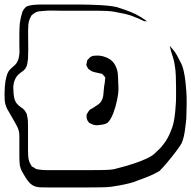

<svg xmlns="http://www.w3.org/2000/svg" viewBox="-44 -747 840 843"><path d="M774 -226Q772 -204 767.5 -172Q763 -140 753 -117Q744 -102 726.5 -79Q709 -56 690 -33.5Q671 -11 656 4Q634 17 609.5 27Q585 37 562 45Q547 52 525 57.5Q503 63 481 67Q459 71 444 73Q429 75 399.5 75.5Q370 76 340.5 76Q311 76 296 76H168Q152 76 133.5 75.5Q115 75 100 67Q90 61 82 51.5Q74 42 68 32Q60 19 53 6.5Q46 -6 43 -21Q42 -30 41.5 -40Q41 -50 41 -60V-132Q41 -141 41 -151Q41 -161 39 -170Q37 -180 32.5 -189Q28 -198 23 -207L-1 -249Q-6 -257 -11 -266Q-16 -275 -19 -285Q-23 -297 -23.5 -309.5Q-24 -322 -24 -335Q-24 -349 -23 -363.5Q-22 -378 -20 -391Q-18 -402 -15 -413Q-12 -424 -7 -433Q-1 -442 7.5 -449Q16 -456 23 -463Q37 -478 40 -502Q42 -513 41.5 -525Q41 -537 41 -548Q41 -571 41 -597Q41 -623 43 -645Q45 -655 46.5 -664.5Q48 -674 51 -683Q52 -687 53 -690.5Q54 -694 55 -697Q57 -701 61 -706.5Q65 -712 68 -715Q74 -720 82.5 -722Q91 -724 98 -725Q114 -727 130 -727Q146 -727 162 -727H314Q325 -727 348 -726.5Q371 -726 397 -724.5Q423 -723 446 -720Q469 -717 480 -712Q503 -705 528.5 -695Q554 -685 576 -671L594 -659Q595 -658 598 -656Q601 -654 601 -654Q601 -653 600 -653.5Q599 -654 599 -654H588Q585 -656 582 -657.5Q579 -659 576 -660Q565 -666 553 -670Q531 -680 507 -685.5Q483 -691 460 -695Q445 -698 423.5 -699Q402 -700 380 -700Q358 -700 343 -700H220Q202 -700 184 -700.5Q166 -701 148 -699Q140 -698 130.5 -697.5Q121 -697 113 -693Q109 -691 103 -686.5Q97 -682 94 -679Q91 -674 89 -669Q84 -659 82 -649Q80 -639 80 -628Q79 -613 79.5 -586Q80 -559 80 -532Q80 -505 79 -490Q78 -480 76 -468Q74 -456 68 -447Q62 -438 52.5 -432Q43 -426 35 -418Q28 -411 23 -400.5Q18 -390 16 -379Q13 -365 15 -350Q15 -337 17.5 -322Q20 -307 27 -296Q37 -283 51 -274Q65 -265 72 -249Q74 -247 74 -244Q74 -241 75 -239Q78 -227 78.5 -215Q79 -203 79 -190V-87Q79 -71 80.5 -55.5Q82 -40 90 -26Q91 -25 92.5 -22Q94 -19 95 -17Q97 -15 100 -14Q103 -13 105 -11Q107 -10 109.5 -8Q112 -6 115 -5Q121 -3 125 -3Q143 0 160 0H303Q318 0 348.5 0Q379 0 410 -0.5Q441 -1 456 -4Q467 -7 492 -13.5Q517 -20 545.5 -29.5Q574 -39 599 -50.5Q624 -62 635 -73Q646 -83 656 -93Q666 -103 674 -114Q685 -128 693 -143Q701 -158 707 -174Q717 -197 721.5 -227Q726 -257 727 -279Q729 -300 729 -321.5Q729 -343 729 -364Q729 -387 728 -413.5Q727 -440 723 -462Q721 -478 716 -493.5Q711 -509 706 -525Q705 -529 704.5 -532.5Q704 -536 703 -539Q700 -544 702 -545Q703 -546 705 -541Q707 -539 709.5 -536.5Q712 -534 714 -531Q725 -519 733 -504Q741 -489 748 -475Q757 -460 762.5 -435.5Q768 -411 770.5 -386.5Q773 -362 774 -347Q776 -325 775.5 -288Q775 -251 774 -226ZM407 -200Q397 -199 387 -197.5Q377 -196 368 -199Q365 -199 362.5 -200.5Q360 -202 358 -203Q356 -204 353 -205Q350 -206 348 -207Q346 -209 344 -212.5Q342 -216 340 -218Q336 -226 336 -234Q336 -236 336 -239.5Q336 -243 337 -246Q338 -248 340 -250.5Q342 -253 343 -255Q344 -257 345.5 -259.5Q347 -262 349 -263Q351 -266 354.5 -268Q358 -270 361 -271Q372 -279 383 -285.5Q394 -292 401 -303Q409 -317 410 -333.5Q411 -350 413 -366Q414 -374 415.5 -381.5Q417 -389 417 -396Q417 -398 418 -402Q419 -406 418 -407Q417 -409 416 -410Q415 -411 414 -412Q412 -414 409.5 -417.5Q407 -421 404 -422Q403 -424 399.5 -424Q396 -424 394 -425Q387 -427 378.5 -428.5Q370 -430 362 -433Q359 -434 356 -436Q353 -438 351 -439Q350 -441 347.5 -442Q345 -443 344 -444Q343 -445 342 -447.5Q341 -450 340 -451Q339 -453 337 -456.5Q335 -460 335 -463Q335 -466 337 -472Q337 -474 338 -478.5Q339 -483 343 -487Q346 -489 349 -493Q352 -497 355 -498Q362 -502 371 -502.5Q380 -503 387 -503Q410 -502 432 -490.5Q454 -479 464 -456Q472 -440 473.5 -420.5Q475 -401 475 -384Q476 -376 476 -368Q476 -360 476 -352Q476 -337 470 -307.5Q464 -278 453 -249Q442 -220 427 -207Q418 -202 407 -200Z"/></svg>

Font: Rubik Vinyl
Style: Regular
Weight: 400
Designer: Hubert and Fischer, NaN
Foundry: Hubert and Fischer, NaN
Version: Version 2.200